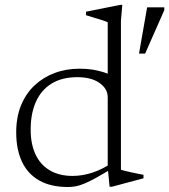

<svg xmlns="http://www.w3.org/2000/svg" viewBox="-20 -740 679 770"><path d="M412 -350Q412 -384 379.2 -407.2Q346.5 -430.5 290 -430.5Q229 -430.5 187.2 -405Q145.5 -379.5 124.2 -332.2Q103 -285 103 -220Q103 -161.5 122.8 -120Q142.5 -78.5 180.2 -56.5Q218 -34.5 271 -34.5Q312 -34.5 353.2 -48.5Q394.5 -62.5 441.5 -94.5V-71Q397 -44.5 367.8 -28.2Q338.5 -12 318.5 -3.8Q298.5 4.5 283.5 7.2Q268.5 10 252.5 10Q184 10 137.8 -16Q91.5 -42 68.2 -91.2Q45 -140.5 45 -209.5Q45 -269.5 64.2 -317Q83.5 -364.5 118.2 -397.2Q153 -430 199 -447.2Q245 -464.5 299 -464.5Q326.5 -464.5 349.8 -461Q373 -457.5 396.8 -450Q420.5 -442.5 448.5 -428.5L412 -398V-650.5Q406 -654 390.8 -658.8Q375.5 -663.5 357.5 -669Q339.5 -674.5 325 -679V-693L462 -720.5H470.5L465 -657V-59.5Q469.5 -57.5 481 -54.8Q492.5 -52 507 -48.8Q521.5 -45.5 534.5 -43Q547.5 -40.5 555.5 -39V-25L428.5 9H419.5L412 -68.5ZM537.5 -525 570 -710.5H639V-699.5L562 -525Z"/></svg>

Font: Newsreader 14pt Light
Style: Regular
Weight: 300
Designer: Hugues Gentile
Foundry: Production Type
Version: Version 1.003